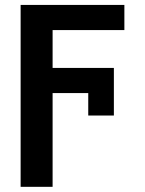

<svg xmlns="http://www.w3.org/2000/svg" viewBox="-20 -550 579 768"><path d="M477.5 -429.7H190.4V-278.3H435.5V-87.9H333V-177.7H190.4V197.3H62.5V-530.3H477.5Z"/></svg>

Font: Pretendard JP SemiBold
Style: Regular
Weight: 600
Designer: Base glyphs from Inter by Rasmus Andersson; Hangeul glyphs from Noto Sans CJK(Source Han Sans) by Jang Soo-young and Kan
Foundry: Kil Hyung-jin
Version: Version 1.309